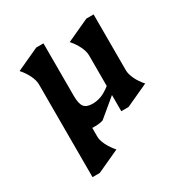

<svg xmlns="http://www.w3.org/2000/svg" viewBox="-182 -699 1062 1101"><g transform="rotate(-30 349.5 -148.5)"><path d="M646 -60 496 9H448V-98L329 1Q308 9 271 9H256V63Q255 89 271.5 122.5Q288 156 314 185L164 254H116V-360Q116 -387 100 -420Q84 -453 58 -482L208 -551H256V-204Q256 -151 272 -130.5Q288 -110 328 -110Q356 -110 384 -120Q412 -130 448 -158V-360Q448 -387 432 -420Q416 -453 390 -482L540 -551H588V-182Q588 -155 604 -122Q620 -89 646 -60Z"/></g></svg>

Font: Inknut Antiqua SemiBold
Style: Regular
Weight: 600
Designer: Claus Eggers Sørensen
Foundry: Claus Eggers Sørensen
Version: Version 1.003; ttfautohint (v1.8.2) -l 8 -r 50 -G 200 -x 14 